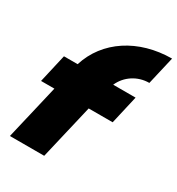

<svg xmlns="http://www.w3.org/2000/svg" viewBox="-189 -918 956 1037"><g transform="rotate(30 289.5 -400.0)"><path d="M29.7 0H243.6L323.8 -341.6H473.3L513.9 -518.8H374.3C402 -582.2 465.3 -624.8 538.6 -624.8L579.2 -800C371.3 -799 205.9 -691.1 152.5 -518.8H67.3L26.7 -341.6H109.9Z"/></g></svg>

Font: Calandify
Style: Semi Bold Italic
Weight: 700
Italic angle: -12°
Designer: Larry Fischer
Foundry: Larry Fischer
Version: Version 1.0; ttfautohint (v1.8.4.7-5d5b)